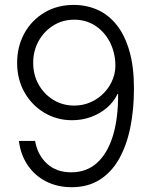

<svg xmlns="http://www.w3.org/2000/svg" viewBox="-20 -758 620 788"><path d="M274.4 10.3Q214.8 10.3 168.5 -13.7Q122.1 -37.6 93.3 -80.6Q64.5 -123.5 57.6 -179.7H124Q133.8 -122.6 172.4 -86.7Q210.9 -50.8 272 -50.8Q334.5 -50.8 377.4 -88.9Q420.4 -127 442.9 -199Q465.3 -271 464.8 -372.1H462.4Q446.8 -339.8 418.7 -315.7Q390.6 -291.5 354 -278.1Q317.4 -264.6 275.9 -264.6Q213.4 -264.6 162.1 -295.2Q110.8 -325.7 80.6 -378.9Q50.3 -432.1 50.3 -500Q50.3 -566.9 79.8 -620.8Q109.4 -674.8 162.4 -706.5Q215.3 -738.3 285.2 -737.8Q337.4 -737.3 381.8 -717Q426.3 -696.8 459.5 -654.8Q492.7 -612.8 511.2 -548.3Q529.8 -483.9 529.8 -395Q529.8 -307.6 514.6 -233.9Q499.5 -160.2 468.3 -105.2Q437 -50.3 388.7 -20Q340.3 10.3 274.4 10.3ZM284.7 -324.7Q321.3 -324.7 353.3 -339.1Q385.3 -353.5 408.7 -378.7Q432.1 -403.8 444.1 -436Q456.1 -468.3 453.1 -504.9Q448.7 -555.7 425.8 -594.5Q402.8 -633.3 366.5 -655.3Q330.1 -677.2 284.7 -677.2Q236.8 -677.2 198.7 -653.3Q160.6 -629.4 138.4 -589.4Q116.2 -549.3 116.2 -500Q116.2 -451.2 138.4 -411.4Q160.6 -371.6 199 -348.1Q237.3 -324.7 284.7 -324.7Z"/></svg>

Font: Inter 24pt Light
Style: Regular
Weight: 300
Designer: Rasmus Andersson
Foundry: rsms
Version: Version 4.001;git-66647c0bb